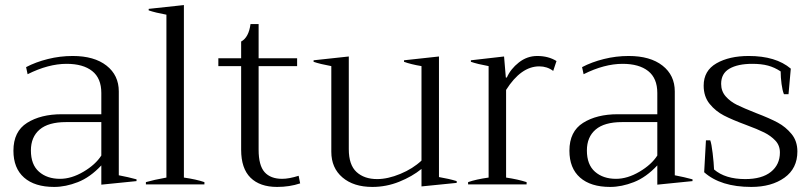

<svg xmlns="http://www.w3.org/2000/svg" viewBox="-20 -728 3206 758"><path d="M33 -133Q33 -209 87 -243Q141 -277 224 -277H380V-361Q380 -419 344 -447.5Q308 -476 243 -476Q171 -476 89 -435L83 -463Q121 -483 169 -495Q217 -507 267 -507Q352 -507 400.5 -469Q449 -431 449 -367V-36Q486 -29 519 -20V-13L380 1V-75Q336 -28 287.5 -9Q239 10 194 10Q117 10 75 -27Q33 -64 33 -133ZM380 -114V-246H241Q171 -246 136.5 -216.5Q102 -187 102 -134Q102 -78 134 -50Q166 -22 217 -22Q262 -22 309.5 -50Q357 -78 380 -114Z M556 -9Q587 -18 637 -27V-670Q593 -678 567 -687V-693L706 -708V-27Q755 -20 787 -9V0H556Z M1165 -4Q1123 10 1074 10Q1006 10 969 -26.5Q932 -63 932 -137V-467H842V-498H932V-564Q962 -580 969 -633H1001V-498H1153V-467H1001V-137Q1001 -75 1024.5 -48.5Q1048 -22 1094 -22Q1121 -22 1159 -34Z M1783 -13V-6L1644 8V-61Q1607 -31 1556 -10.5Q1505 10 1450 10Q1376 10 1332 -27.5Q1288 -65 1288 -129V-467Q1244 -475 1218 -484V-490L1357 -505V-139Q1357 -77 1387.5 -49Q1418 -21 1469 -21Q1511 -21 1560.5 -41.5Q1610 -62 1644 -94V-467Q1602 -474 1575 -484V-490L1713 -505V-29Q1754 -22 1783 -13Z M1828 -9Q1859 -20 1909 -27V-467Q1865 -475 1839 -484V-490L1970 -505L1977 -422H1981Q1996 -456 2028.5 -481.5Q2061 -507 2101 -507Q2145 -507 2177 -487L2164 -448Q2140 -466 2109 -466Q2037 -466 1978 -373V-27Q2025 -20 2059 -9V0H1828Z M2228 -133Q2228 -209 2282 -243Q2336 -277 2419 -277H2575V-361Q2575 -419 2539 -447.5Q2503 -476 2438 -476Q2366 -476 2284 -435L2278 -463Q2316 -483 2364 -495Q2412 -507 2462 -507Q2547 -507 2595.5 -469Q2644 -431 2644 -367V-36Q2681 -29 2714 -20V-13L2575 1V-75Q2531 -28 2482.5 -9Q2434 10 2389 10Q2312 10 2270 -27Q2228 -64 2228 -133ZM2575 -114V-246H2436Q2366 -246 2331.5 -216.5Q2297 -187 2297 -134Q2297 -78 2329 -50Q2361 -22 2412 -22Q2457 -22 2504.5 -50Q2552 -78 2575 -114Z M2760 -48 2767 -174H2784Q2789 -161 2793.5 -123Q2798 -85 2799 -59Q2843 -21 2922 -21Q2988 -21 3023.5 -49.5Q3059 -78 3059 -126Q3059 -154 3041 -173Q3023 -192 2997 -205Q2971 -218 2925 -235Q2871 -255 2838 -272Q2805 -289 2781.5 -318Q2758 -347 2758 -390Q2758 -449 2808.5 -478Q2859 -507 2936 -507Q3043 -507 3102 -457L3093 -356H3075Q3069 -370 3065.5 -396.5Q3062 -423 3062 -446Q3038 -462 3012 -469Q2986 -476 2950 -476Q2893 -476 2860 -457Q2827 -438 2827 -397Q2827 -368 2845 -347.5Q2863 -327 2889.5 -314Q2916 -301 2964 -282Q3019 -261 3050.5 -244Q3082 -227 3105 -199Q3128 -171 3128 -130Q3128 -63 3077 -26.5Q3026 10 2946 10Q2825 10 2760 -48Z"/></svg>

Font: Trirong Light
Style: Regular
Weight: 300
Designer: Katatrad Team
Foundry: CadsonDemak
Version: Version 1.001